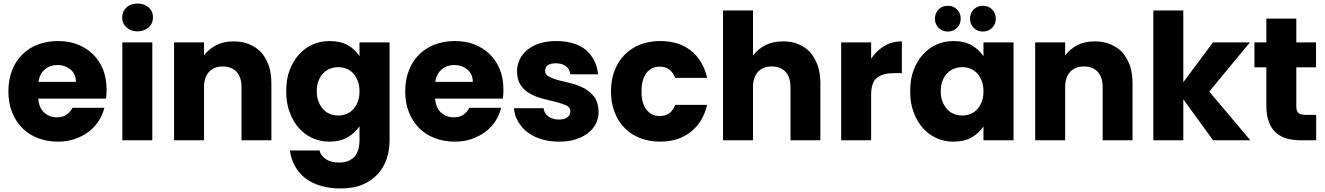

<svg xmlns="http://www.w3.org/2000/svg" viewBox="-20 -800 7559 1095"><path d="M236.8 -404.8Q206.5 -380.4 199.2 -333H413.1Q413.1 -378.4 381.8 -403.8Q350.6 -429.2 308.1 -429.2Q265.6 -429.2 236.8 -404.8ZM48.8 -398.9Q67.9 -449.7 106.9 -488.8Q145 -526.9 195.8 -545.9Q249 -565.9 310.1 -565.9Q372.6 -565.9 421.9 -546.9Q471.7 -527.3 509.8 -491.2Q545.9 -456.1 567.9 -403.8Q587.9 -350.6 587.9 -288.1Q587.9 -263.7 585 -237.8H198.2Q202.6 -183.1 232.9 -157.2Q262.2 -130.9 304.2 -130.9Q340.3 -130.9 360.8 -147Q382.8 -162.1 393.1 -185.1H575.2Q564.5 -143.1 542 -108.9Q518.1 -72.8 484.9 -47.9Q449.7 -22 405.8 -6.8Q362.3 7.8 310.1 7.8Q248.5 7.8 196.8 -12.2Q145 -31.7 107.9 -68.8Q69.8 -106.9 48.8 -160.2Q27.8 -212.4 27.8 -278.8Q27.8 -345.2 48.8 -398.9Z M677.7 0V-558.1H848.6V0ZM676.8 -701.2Q676.8 -735.8 701.7 -757.8Q725.1 -779.8 763.7 -779.8Q802.7 -779.8 827.6 -757.8Q852.5 -735.8 852.5 -701.2Q852.5 -666 827.6 -644Q801.8 -621.1 763.7 -621.1Q726.1 -621.1 701.7 -644Q676.8 -666 676.8 -701.2Z M1357.4 -303.2Q1357.4 -359.4 1328.6 -391.1Q1300.3 -420.9 1250.5 -420.9Q1201.2 -420.9 1172.9 -391.1Q1143.6 -358.9 1143.6 -303.2V0H972.7V-558.1H1143.6V-483.9Q1170.4 -520 1212.4 -542Q1254.4 -564 1312.5 -564Q1362.3 -564 1400.9 -547.9Q1440.9 -531.2 1468.8 -502Q1494.6 -473.6 1512.7 -426.8Q1527.8 -380.4 1527.8 -326.2V0H1357.4Z M1612.3 -279.8Q1612.3 -348.1 1631.3 -398.9Q1651.9 -453.1 1684.6 -488.8Q1717.3 -525.9 1762.7 -545.9Q1808.1 -565.9 1858.4 -565.9Q1921.4 -565.9 1964.4 -542Q2007.3 -516.6 2030.3 -479V-558.1H2201.7V-1Q2201.7 57.1 2185.5 105Q2168.5 155.8 2134.3 192.9Q2099.6 230.5 2047.4 252.9Q1996.1 274.9 1922.4 274.9Q1862.8 274.9 1809.6 259.8Q1758.8 245.1 1721.7 216.8Q1686 189.5 1662.6 147.9Q1639.2 106 1633.3 58.1H1802.2Q1809.1 88.4 1840.3 108.9Q1868.7 127 1914.6 127Q1939.5 127 1960.4 120.1Q1980 113.3 1997.6 98.1Q2012.7 83 2021.5 59.1Q2030.3 33.2 2030.3 -1V-80.1Q2008.3 -44.4 1964.4 -18.1Q1920.9 7.8 1858.4 7.8Q1808.1 7.8 1762.7 -12.2Q1717.8 -32.2 1684.6 -69.8Q1651.9 -105.5 1631.3 -161.1Q1612.3 -211.9 1612.3 -279.8ZM1786.6 -279.8Q1786.6 -245.6 1796.4 -221.2Q1807.1 -194.3 1823.2 -176.8Q1839.8 -158.7 1862.3 -149.9Q1885.3 -141.1 1908.7 -141.1Q1933.1 -141.1 1955.6 -149.9Q1978 -158.7 1994.6 -176.8Q2008.8 -190.9 2020.5 -220.2Q2030.3 -244.6 2030.3 -278.8Q2030.3 -313.5 2020.5 -337.9Q2009.3 -365.7 1994.6 -381.8Q1976.1 -400.4 1955.6 -408.2Q1933.1 -417 1908.7 -417Q1885.3 -417 1862.3 -408.2Q1841.8 -400.4 1823.2 -381.8Q1807.1 -365.7 1796.4 -338.9Q1786.6 -314.5 1786.6 -279.8Z M2500 -404.8Q2469.7 -380.4 2462.4 -333H2676.3Q2676.3 -378.4 2645 -403.8Q2613.8 -429.2 2571.3 -429.2Q2528.8 -429.2 2500 -404.8ZM2312 -398.9Q2331.1 -449.7 2370.1 -488.8Q2408.2 -526.9 2459 -545.9Q2512.2 -565.9 2573.2 -565.9Q2635.7 -565.9 2685.1 -546.9Q2734.9 -527.3 2772.9 -491.2Q2809.1 -456.1 2831.1 -403.8Q2851.1 -350.6 2851.1 -288.1Q2851.1 -263.7 2848.1 -237.8H2461.4Q2465.8 -183.1 2496.1 -157.2Q2525.4 -130.9 2567.4 -130.9Q2603.5 -130.9 2624 -147Q2646 -162.1 2656.2 -185.1H2838.4Q2827.6 -143.1 2805.2 -108.9Q2781.2 -72.8 2748 -47.9Q2712.9 -22 2668.9 -6.8Q2625.5 7.8 2573.2 7.8Q2511.7 7.8 2460 -12.2Q2408.2 -31.7 2371.1 -68.8Q2333 -106.9 2312 -160.2Q2291 -212.4 2291 -278.8Q2291 -345.2 2312 -398.9Z M3394 -162.1Q3394 -127.9 3378.9 -95.2Q3361.8 -63 3334 -41Q3303.7 -18.1 3261.7 -4.9Q3221.7 7.8 3168 7.8Q3111.8 7.8 3065.9 -6.8Q3022.5 -19.5 2986.8 -46.9Q2956.1 -69.8 2934.1 -107.9Q2914.1 -142.6 2911.1 -183.1H3080.1Q3083 -154.3 3106.9 -136.2Q3130.9 -118.2 3166 -118.2Q3199.7 -118.2 3215.8 -130.9Q3232.9 -144 3232.9 -163.1Q3232.9 -187 3210.9 -198.2Q3185.5 -209.5 3153.8 -217.8Q3131.3 -222.7 3081.1 -235.8Q3043 -244.6 3007.8 -263.2Q2975.1 -279.3 2952.1 -311Q2928.7 -343.8 2928.7 -393.1Q2928.7 -428.2 2943.8 -460.9Q2957.5 -490.7 2987.8 -516.1Q3018.1 -540.5 3059.1 -553.2Q3099.1 -565.9 3155.8 -565.9Q3207 -565.9 3252 -551.8Q3293.9 -538.6 3323.7 -513.2Q3353 -486.8 3370.1 -452.1Q3386.2 -418.9 3391.1 -376H3232.9Q3228.5 -405.8 3208 -421.9Q3186.5 -439 3150.9 -439Q3088.9 -439 3088.9 -396Q3088.9 -373 3111.8 -362.8Q3137.2 -349.6 3168 -341.8Q3201.2 -333 3239.7 -324.2Q3279.3 -314 3313 -295.9Q3349.1 -274.9 3370.1 -246.1Q3392.6 -214.8 3394 -162.1Z M3464.4 -278.8Q3464.4 -345.7 3485.4 -397.9Q3504.9 -450.2 3543.5 -488.8Q3581.1 -526.4 3631.3 -545.9Q3683.1 -565.9 3744.6 -565.9Q3851.6 -565.9 3920.4 -511.2Q3990.2 -456.1 4012.7 -356H3830.6Q3820.8 -383.8 3798.3 -402.8Q3775.4 -419.9 3741.7 -419.9Q3696.8 -419.9 3667.5 -384.8Q3638.7 -348.6 3638.7 -278.8Q3638.7 -208.5 3667.5 -173.8Q3695.8 -138.2 3741.7 -138.2Q3775.9 -138.2 3798.3 -154.8Q3820.8 -172.9 3830.6 -202.1H4012.7Q3989.7 -103.5 3920.4 -48.8Q3850.6 7.8 3744.6 7.8Q3683.1 7.8 3631.3 -12.2Q3580.6 -31.7 3543.5 -68.8Q3504.4 -107.9 3485.4 -160.2Q3464.4 -212.4 3464.4 -278.8Z M4274.4 -482.9Q4299.8 -518.6 4344.7 -542Q4386.7 -564 4446.3 -564Q4496.6 -564 4533.7 -547.9Q4573.2 -530.8 4600.6 -502Q4625.5 -473.1 4643.6 -426.8Q4658.7 -380.4 4658.7 -326.2V0H4488.3V-303.2Q4488.3 -359.4 4459.5 -391.1Q4431.2 -420.9 4381.3 -420.9Q4332 -420.9 4303.7 -391.1Q4274.4 -358.9 4274.4 -303.2V0H4103.5V-740.2H4274.4Z M4948.2 -464.8Q4976.6 -509.3 5022.5 -537.1Q5065.4 -564 5123.5 -564V-382.8H5076.2Q5015.6 -382.8 4982.4 -356.9Q4948.2 -331.5 4948.2 -258.8V0H4777.3V-558.1H4948.2Z M5170.9 -279.8Q5170.9 -348.1 5189.9 -398.9Q5210.4 -453.1 5243.2 -488.8Q5275.9 -525.9 5321.3 -545.9Q5366.7 -565.9 5417 -565.9Q5481 -565.9 5522.9 -541Q5566.9 -514.6 5588.9 -479V-558.1H5760.3V0H5588.9V-79.1Q5566.9 -43.5 5522.9 -17.1Q5481 7.8 5416 7.8Q5365.2 7.8 5321.3 -12.2Q5276.4 -32.2 5243.2 -69.8Q5210.4 -105.5 5189.9 -161.1Q5170.9 -211.9 5170.9 -279.8ZM5312 -692.9Q5312 -725.1 5333 -746.1Q5354 -767.1 5385.3 -767.1Q5417 -767.1 5438 -746.1Q5459 -725.1 5459 -692.9Q5459 -662.1 5438 -641.1Q5417 -620.1 5385.3 -620.1Q5354 -620.1 5333 -641.1Q5312 -662.1 5312 -692.9ZM5345.2 -279.8Q5345.2 -245.6 5355 -221.2Q5365.7 -194.3 5381.8 -176.8Q5398.4 -158.7 5420.9 -149.9Q5443.8 -141.1 5467.3 -141.1Q5491.7 -141.1 5514.2 -149.9Q5536.6 -158.7 5553.2 -176.8Q5567.4 -190.9 5579.1 -220.2Q5588.9 -244.6 5588.9 -278.8Q5588.9 -313.5 5579.1 -337.9Q5567.9 -365.7 5553.2 -381.8Q5534.7 -400.4 5514.2 -408.2Q5491.7 -417 5467.3 -417Q5443.8 -417 5420.9 -408.2Q5400.4 -400.4 5381.8 -381.8Q5365.7 -365.7 5355 -338.9Q5345.2 -314.5 5345.2 -279.8ZM5512.2 -692.9Q5512.2 -725.1 5533.2 -746.1Q5554.2 -767.1 5585 -767.1Q5617.2 -767.1 5638.2 -746.1Q5659.2 -725.1 5659.2 -692.9Q5659.2 -662.1 5638.2 -641.1Q5617.2 -620.1 5585 -620.1Q5554.2 -620.1 5533.2 -641.1Q5512.2 -662.1 5512.2 -692.9Z M6268.6 -303.2Q6268.6 -359.4 6239.7 -391.1Q6211.4 -420.9 6161.6 -420.9Q6112.3 -420.9 6084 -391.1Q6054.7 -358.9 6054.7 -303.2V0H5883.8V-558.1H6054.7V-483.9Q6081.5 -520 6123.5 -542Q6165.5 -564 6223.6 -564Q6273.4 -564 6312 -547.9Q6352.1 -531.2 6379.9 -502Q6405.8 -473.6 6423.8 -426.8Q6439 -380.4 6439 -326.2V0H6268.6Z M6897.5 -558.1H7108.4L6876.5 -277.8L7110.8 0H6898.4L6728.5 -233.9V0H6557.6V-740.2H6728.5V-331.1Z M7202.1 -558.1V-693.8H7373V-558.1H7485.4V-416H7373V-191.9Q7373 -166.5 7385.3 -155.8Q7396 -145 7425.3 -145H7486.3V0H7399.4Q7353.5 0 7319.3 -9.8Q7283.2 -20 7257.3 -43Q7230 -67.4 7217.3 -103Q7202.1 -141.6 7202.1 -193.8V-416H7134.3V-558.1Z"/></svg>

Font: PoppinsZ
Style: Bold
Weight: 700
Designer: Ninad Kale (Devanagari), Jonny Pinhorn (Latin)
Foundry: Indian Type Foundry
Version: Version 3.002;FEAKit 1.0